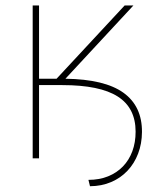

<svg xmlns="http://www.w3.org/2000/svg" viewBox="-20 -565 590 685"><path d="M96.6 -545.5H119.3V-284.1H181.8L424.7 -545.5H456L213.4 -284.1Q353.3 -282.3 420.3 -234.2Q487.2 -186.1 486.5 -93.8Q486.2 -52.2 472.7 -16.9Q459.2 18.5 434.8 44.2Q410.5 70 376.6 84.5Q342.7 99.1 301.1 99.4L295.5 76.7Q334.5 76.7 365.6 64.1Q396.7 51.5 418.5 28.9Q440.3 6.4 452.1 -25.2Q463.8 -56.8 463.8 -95.2Q463.8 -180 400 -220.7Q336.3 -261.4 202.4 -261.4H119.3V0H96.6Z"/></svg>

Font: Inter P Thin
Style: Regular
Weight: 100
Designer: Rasmus Andersson
Foundry: rsms
Version: Version 3.018;git-588b23468